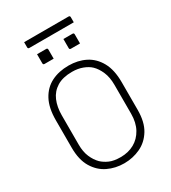

<svg xmlns="http://www.w3.org/2000/svg" viewBox="-239 -1121 1127 1262"><g transform="rotate(-30 325.0 -489.5)"><path d="M326 -720Q397 -720 453 -691.5Q509 -663 542 -603.5Q575 -544 575 -451V-241Q575 -149 540 -91.5Q505 -34 447.5 -7Q390 20 324 20Q258 20 201.5 -7Q145 -34 110 -92Q75 -150 75 -242V-451Q75 -544 107 -603.5Q139 -663 195.5 -691.5Q252 -720 326 -720ZM125 -236Q125 -182 142 -142.5Q159 -103 185 -77Q207 -56 239.5 -41.5Q272 -27 324 -27Q382 -27 427 -52Q472 -77 498.5 -125Q525 -173 525 -241V-459Q525 -517 507 -558.5Q489 -600 463 -625Q441 -646 405.5 -659.5Q370 -673 326 -673Q255 -673 210.5 -645.5Q166 -618 145.5 -570Q125 -522 125 -459ZM185 -888H254Q265 -888 265 -877V-808H196Q185 -808 185 -819ZM385 -888H454Q465 -888 465 -877V-808H396Q385 -808 385 -819ZM151 -999H488Q499 -999 499 -988V-949H162Q151 -949 151 -960Z"/></g></svg>

Font: Recursive Sn Lnr St Lt
Style: Regular
Weight: 300
Version: Version 1.079;hotconv 1.0.112;makeotfexe 2.5.65598; ttfautoh